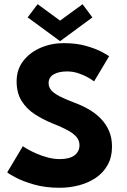

<svg xmlns="http://www.w3.org/2000/svg" viewBox="-20 -876 599 908"><path d="M281.4 -672Q342.4 -672 388.5 -658.5Q434.5 -645.1 462.3 -630Q490.1 -614.9 496 -609.9L424.9 -491.1Q417.1 -497.4 397.7 -508.8Q378.3 -520.1 352.1 -529.1Q325.9 -538.2 297.2 -538.2Q258 -538.2 233.9 -524.3Q209.9 -510.4 209.9 -482.6Q209.9 -463.8 222.7 -449Q235.6 -434.2 262 -420.6Q288.5 -407.1 329 -391.6Q365.8 -378.2 398.4 -359.7Q430.9 -341.2 455.9 -315.9Q480.9 -290.6 495.3 -257.6Q509.7 -224.6 509.7 -182.4Q509.7 -132.7 489.2 -96Q468.8 -59.4 433.7 -35.4Q398.6 -11.5 354.2 0.2Q309.7 12 261.7 12Q193.8 12 140.2 -3.6Q86.6 -19.1 53.6 -36.9Q20.6 -54.6 14.2 -60.9L88.1 -184.7Q93.9 -180.1 111.2 -170.1Q128.4 -160.2 153.2 -149.4Q178.1 -138.6 206.4 -131.1Q234.8 -123.6 262.4 -123.6Q309.2 -123.6 332.6 -141.6Q355.9 -159.7 355.9 -189.4Q355.9 -211.7 341.2 -228.9Q326.4 -246 297.2 -261.5Q268.1 -277.1 224.4 -294.1Q181.1 -311.8 143.3 -336.6Q105.4 -361.4 82 -398.9Q58.6 -436.4 58.6 -491.5Q58.6 -546.9 89.7 -587.4Q120.9 -627.9 171.8 -650Q222.7 -672 281.4 -672ZM110.7 -793.8 157.9 -856.2 264.2 -778.5 370.4 -856.1 417 -793.6 264.2 -681.4Z"/></svg>

Font: League Spartan Extralight
Style: Regular
Weight: 200
Foundry: The League of Moveable Type
Version: Version 2.300; ttfautohint (v1.8.3)